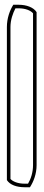

<svg xmlns="http://www.w3.org/2000/svg" viewBox="-20 -672 186 808"><path d="M9 86C22 106 50 116 84 116H106C121 93 134 60 134 23V-621C121 -641 92 -652 58 -652H36C21 -628 9 -595 9 -558ZM24 81V-558C24 -588 34 -616 45 -637H58C87 -637 109 -628 119 -616V23C119 53 110 81 98 101H84C55 101 34 92 24 81Z"/></svg>

Font: Snowfall
Style: BlkOl
Weight: 900
Designer: Jasper
Foundry: Cannot Into Space Fonts
Version: Version 0.9